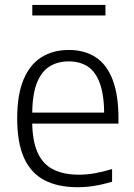

<svg xmlns="http://www.w3.org/2000/svg" viewBox="-20 -753 544 782"><path d="M296 9.5Q216 9.5 161.2 -19Q106.5 -47.5 78.2 -109.2Q50 -171 50 -271Q50 -367.5 76 -429.2Q102 -491 149.2 -520.2Q196.5 -549.5 260.5 -549.5Q324 -549.5 369.2 -520.2Q414.5 -491 438.5 -429Q462.5 -367 462.5 -270V-249.5H81.5V-294.5H420L404.5 -282Q404.5 -363.5 387.2 -412Q370 -460.5 337.8 -481.8Q305.5 -503 260 -503Q214.5 -503 181 -481.8Q147.5 -460.5 129.2 -412.2Q111 -364 111 -282V-263Q111 -182 132.5 -133.2Q154 -84.5 196.5 -63Q239 -41.5 302 -41.5Q332.5 -41.5 365.5 -47.2Q398.5 -53 436.5 -64.5V-13Q398.5 -1.5 364.2 4Q330 9.5 296 9.5ZM111.5 -690V-733H409.5V-690Z"/></svg>

Font: Encode Sans Condensed Thin Light
Style: Regular
Weight: 300
Version: Version 3.002